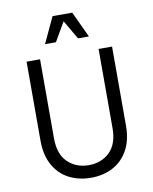

<svg xmlns="http://www.w3.org/2000/svg" viewBox="-100 -1005 875 1095"><g transform="rotate(-10 337.5 -457.0)"><path d="M90 -242V-700H168V-242Q168 -150 216.5 -103.5Q265 -57 338 -57Q411 -57 459 -103.5Q507 -150 507 -242V-700H585V-242Q585 -159 553 -101Q521 -43 465 -13.5Q409 16 338 16Q267 16 210.5 -13.5Q154 -43 122 -101Q90 -159 90 -242ZM281 -930H395L465 -780H402L338 -890L274 -780H211Z"/></g></svg>

Font: Uncut Sans VF
Style: Regular
Weight: 400
Designer: Kasper Nordkvist
Foundry: Uncut Type
Version: Version 1.100;FEAKit 1.0